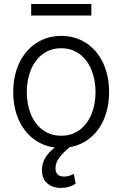

<svg xmlns="http://www.w3.org/2000/svg" viewBox="-20 -714 600 941"><path d="M448.2 -262.7Q448.2 -321.8 428.5 -370.8Q408.7 -419.9 370.6 -448.7Q332.5 -477.5 280.3 -477.5Q227.5 -477.5 189.2 -448.7Q150.9 -419.9 131.1 -370.8Q111.3 -321.8 111.3 -262.7Q111.3 -203.6 131.1 -154.8Q150.9 -106 189.2 -77.4Q227.5 -48.8 280.3 -48.8Q332.5 -48.8 370.6 -77.4Q408.7 -106 428.5 -154.8Q448.2 -203.6 448.2 -262.7ZM185.5 119.1Q185.5 57.6 248.5 8.8Q188 1 141.8 -35.2Q95.7 -71.3 70.3 -130.1Q44.9 -189 44.9 -262.7Q44.9 -343.3 74.7 -405.8Q104.5 -468.3 158.2 -503.2Q211.9 -538.1 280.3 -538.1Q348.6 -538.1 402.1 -503.2Q455.6 -468.3 485.1 -405.8Q514.6 -343.3 514.6 -262.7Q514.6 -190.9 490.7 -133.1Q466.8 -75.2 422.9 -38.8Q378.9 -2.4 321.3 7.3Q287.6 35.6 269.8 59.8Q252 84 252 110.4Q252 151.4 294.9 151.4Q318.4 151.4 341.8 137.7L350.6 186.5Q318.8 207 279.3 207Q236.8 207 211.2 184.1Q185.5 161.1 185.5 119.1ZM427.7 -637.7H132.8V-694.3H427.7Z"/></svg>

Font: Pretendard Light
Style: Regular
Weight: 300
Designer: Base glyphs from Inter by Rasmus Andersson; Hangeul glyphs from Noto Sans CJK(Source Han Sans) by Jang Soo-young and Kan
Foundry: Kil Hyung-jin
Version: Version 1.309